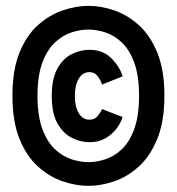

<svg xmlns="http://www.w3.org/2000/svg" viewBox="-20 -668 590 640"><path d="M275 -48.5Q233.5 -48.5 189.2 -63.5Q145 -78.5 106.8 -112.8Q68.5 -147 45 -205Q21.5 -263 21.5 -349Q21.5 -435 45 -492.8Q68.5 -550.5 106.8 -584.5Q145 -618.5 189.2 -633.5Q233.5 -648.5 275 -648.5Q316.5 -648.5 360.5 -633.5Q404.5 -618.5 442.5 -584.5Q480.5 -550.5 504.2 -492.8Q528 -435 528 -349Q528 -263 504.2 -205Q480.5 -147 442.5 -112.8Q404.5 -78.5 360.5 -63.5Q316.5 -48.5 275 -48.5ZM275 -127.5Q301.5 -127.5 331 -137Q360.5 -146.5 386 -170.5Q411.5 -194.5 427.5 -238Q443.5 -281.5 443.5 -349Q443.5 -416 427.5 -459.2Q411.5 -502.5 386 -526.5Q360.5 -550.5 331 -560Q301.5 -569.5 275 -569.5Q248 -569.5 218.5 -560Q189 -550.5 163.2 -526.5Q137.5 -502.5 121.2 -459.2Q105 -416 105 -349Q105 -281.5 121.2 -238Q137.5 -194.5 163.2 -170.5Q189 -146.5 218.5 -137Q248 -127.5 275 -127.5ZM278.5 -194Q248 -194 219 -208.8Q190 -223.5 171.2 -257.2Q152.5 -291 152.5 -348Q152.5 -405.5 171.2 -439.2Q190 -473 219 -487.5Q248 -502 278.5 -502Q323.5 -502 351.8 -473.2Q380 -444.5 388.5 -413.5L320 -386Q316 -400 305.8 -413.8Q295.5 -427.5 278.5 -427.5Q255.5 -427.5 242.5 -405.8Q229.5 -384 229.5 -348Q229.5 -312.5 242.5 -290.8Q255.5 -269 278.5 -269Q296 -269 306 -281.8Q316 -294.5 320 -304.5L388.5 -278Q383 -259 368.8 -239.8Q354.5 -220.5 331.8 -207.2Q309 -194 278.5 -194Z"/></svg>

Font: Trispace SemiCondensed SemiBold
Style: Regular
Weight: 600
Width: 4
Designer: Tyler Finck
Foundry: Etcetera Type Company
Version: Version 1.210; ttfautohint (v1.8.3)